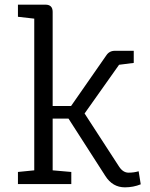

<svg xmlns="http://www.w3.org/2000/svg" viewBox="-20 -790 643 824"><path d="M491 -75Q508 -49 531.5 -49Q555 -49 575 -55L584 1Q552 14 516 14Q463 14 432 -35L274 -281H206V-59L286 -52V0H57V-52L127 -59V-710L57 -718V-770H175Q206 -770 206 -739V-335H285L436 -552Q449 -572 473 -572H554V-520L491 -512L343 -303Z"/></svg>

Font: Fauna One
Style: Regular
Weight: 400
Version: Version 1.001